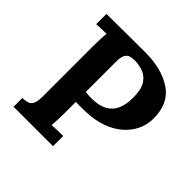

<svg xmlns="http://www.w3.org/2000/svg" viewBox="-144 -648 769 769"><g transform="rotate(45 240.0 -263.5)"><path d="M37.4 -49.5Q54.6 -50.2 66.6 -53.9Q78.5 -57.6 84.7 -71Q90.9 -84.3 90.9 -114.8V-402.6Q90.9 -422.8 91.9 -441.7Q92.8 -460.6 93.9 -470.1Q82.1 -469.7 63.8 -469.2Q45.5 -468.6 37.4 -467.9V-525.9Q90.9 -526.6 144.1 -526.8Q197.3 -527 250.8 -527.3Q349.8 -528.1 409.6 -487.2Q469.4 -446.3 467.2 -356.8Q466.4 -326.7 452.9 -297.8Q439.3 -268.8 412.9 -245Q386.5 -221.1 346.7 -206.5Q306.9 -191.8 253.8 -190Q236.9 -189.6 224.8 -189.6Q212.7 -189.6 199.9 -190V-123.9Q199.9 -103 198.9 -84.2Q198 -65.3 196.9 -55.7Q208.7 -56.8 230.7 -57.4Q252.7 -57.9 260.7 -57.9V0H37.4ZM199.9 -246.4Q207.6 -245.3 216 -244.8Q224.4 -244.2 233.6 -244.2Q275 -244.2 300.7 -258Q326.4 -271.7 338.5 -298.5Q350.6 -325.3 350.6 -363.4Q350.6 -414 333.3 -437.5Q316.1 -460.9 292.4 -467.7Q268.8 -474.5 250.1 -474.5Q234.3 -474.5 223.1 -470.7Q212 -466.8 205.9 -454.3Q199.9 -441.9 199.9 -415.5Z"/></g></svg>

Font: Parastoo
Style: Regular
Weight: 400
Foundry: Saber Rastikerdar (saber.rastikerdar@gmail.com)
Version: Version 3.000